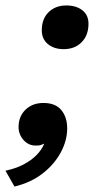

<svg xmlns="http://www.w3.org/2000/svg" viewBox="-50 -529 364 703"><path d="M109 -152Q153 -152 174.5 -126Q196 -100 196 -59Q196 -14 172 30Q148 74 105 107Q62 140 3 154L-30 96Q8 88 36.5 73Q65 58 84 38.5Q103 19 111 -1L110 -3Q104 1 98 2.5Q92 4 81 4Q54 4 36 -16.5Q18 -37 18 -64Q18 -103 43.5 -127.5Q69 -152 109 -152ZM193 -509Q229 -509 251.5 -491.5Q274 -474 274 -442Q274 -400 249 -374.5Q224 -349 183 -349Q148 -349 125.5 -367.5Q103 -386 103 -418Q103 -460 128 -484.5Q153 -509 193 -509Z"/></svg>

Font: Kantumruy Pro SemiBold
Style: Italic
Weight: 600
Italic angle: -13°
Version: Version 1.002